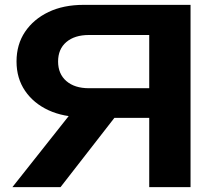

<svg xmlns="http://www.w3.org/2000/svg" viewBox="-20 -770 881 790"><path d="M647 -407V-285H325L324 -288Q241 -288 179.5 -316.5Q118 -345 83 -396.5Q48 -448 48 -517Q48 -587 83 -639Q118 -691 179.5 -720.5Q241 -750 324 -750H764V0H594V-703L670 -626H346Q287 -626 253 -597Q219 -568 219 -517Q219 -466 253 -436.5Q287 -407 346 -407ZM502 -351 229 0H31L309 -351Z"/></svg>

Font: Unbounded Medium
Style: Regular
Weight: 500
Designer: Luke Prowse, Jean-Baptiste Morizot, Fátima Lázaro, Florian Runge
Foundry: NaN
Version: Version 1.700